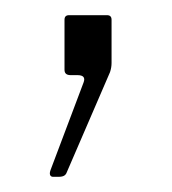

<svg xmlns="http://www.w3.org/2000/svg" viewBox="-20 -99 227 253"><path d="M50 134Q47 134 46 131.5Q45 129 47 124L90 10Q94 0 82 0H73Q65 0 65 -7V-73Q65 -79 71 -79H121Q127 -79 127 -73V-16Q127 -10 125 -4L68 128Q67 131 64.5 132.5Q62 134 57 134H50Z"/></svg>

Font: Libre Franklin Thin Thin
Style: Regular
Weight: 250
Version: Version 3.000